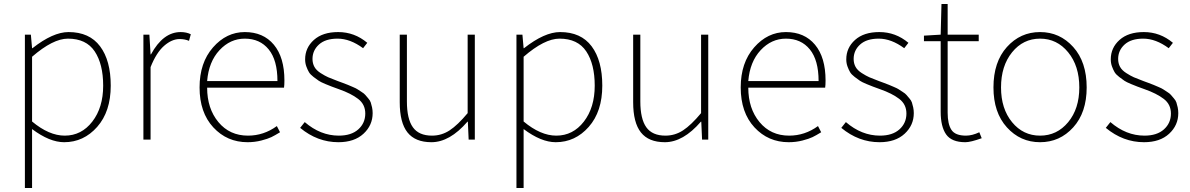

<svg xmlns="http://www.w3.org/2000/svg" viewBox="-20 -701 5976 964"><path d="M141 -416V-91Q226 -20 305 -20Q389 -20 443.5 -90.5Q498 -161 498 -271Q498 -379 455.5 -443Q413 -507 321 -507Q246 -507 141 -416ZM105 243V-527H135L141 -459H143Q246 -540 324 -540Q429 -540 482.5 -468.5Q536 -397 536 -271Q536 -141 468 -64Q400 13 302 13Q229 13 141 -53V243Z M700 0V-527H730L736 -428H738Q799 -540 887 -540Q916 -540 938 -529L929 -496Q907 -505 882 -505Q843 -505 804 -471Q765 -437 736 -364V0Z M1223 13Q1120 13 1051 -61.5Q982 -136 982 -262Q982 -386 1049.5 -463Q1117 -540 1209 -540Q1302 -540 1355 -476.5Q1408 -413 1408 -297Q1408 -274 1406 -261H1020Q1020 -156 1076.5 -88Q1133 -20 1225 -20Q1304 -20 1370 -68L1386 -37Q1360 -21 1342.5 -12.5Q1325 -4 1292 4.5Q1259 13 1223 13ZM1020 -294H1373Q1373 -399 1329 -453Q1285 -507 1209 -507Q1136 -507 1082 -449Q1028 -391 1020 -294Z M1679 13Q1574 13 1487 -59L1510 -88Q1589 -20 1681 -20Q1744 -20 1779 -51.5Q1814 -83 1814 -131Q1814 -177 1778 -204.5Q1742 -232 1682 -253Q1655 -263 1646.5 -266Q1638 -269 1614 -279Q1590 -289 1580.5 -295.5Q1571 -302 1554.5 -314.5Q1538 -327 1531 -339Q1524 -351 1518 -367.5Q1512 -384 1512 -403Q1512 -461 1556 -500.5Q1600 -540 1678 -540Q1760 -540 1824 -486L1803 -459Q1738 -507 1675 -507Q1614 -507 1581.5 -477.5Q1549 -448 1549 -405Q1549 -383 1558.5 -365.5Q1568 -348 1590 -334Q1612 -320 1628 -313Q1644 -306 1676 -294Q1679 -293 1700.5 -285Q1722 -277 1726.5 -275Q1731 -273 1750 -265Q1769 -257 1774.5 -253Q1780 -249 1794.5 -240Q1809 -231 1814 -224.5Q1819 -218 1828.5 -207.5Q1838 -197 1841.5 -186.5Q1845 -176 1848 -162Q1851 -148 1851 -133Q1851 -72 1805 -29.5Q1759 13 1679 13Z M2146 13Q2065 13 2026 -36Q1987 -85 1987 -188V-527H2023V-192Q2023 -104 2053 -62Q2083 -20 2149 -20Q2197 -20 2237.5 -46.5Q2278 -73 2328 -133V-527H2364V0H2333L2329 -90H2327Q2238 13 2146 13Z M2609 -416V-91Q2694 -20 2773 -20Q2857 -20 2911.5 -90.5Q2966 -161 2966 -271Q2966 -379 2923.5 -443Q2881 -507 2789 -507Q2714 -507 2609 -416ZM2573 243V-527H2603L2609 -459H2611Q2714 -540 2792 -540Q2897 -540 2950.5 -468.5Q3004 -397 3004 -271Q3004 -141 2936 -64Q2868 13 2770 13Q2697 13 2609 -53V243Z M3318 13Q3237 13 3198 -36Q3159 -85 3159 -188V-527H3195V-192Q3195 -104 3225 -62Q3255 -20 3321 -20Q3369 -20 3409.5 -46.5Q3450 -73 3500 -133V-527H3536V0H3505L3501 -90H3499Q3410 13 3318 13Z M3940 13Q3837 13 3768 -61.5Q3699 -136 3699 -262Q3699 -386 3766.5 -463Q3834 -540 3926 -540Q4019 -540 4072 -476.5Q4125 -413 4125 -297Q4125 -274 4123 -261H3737Q3737 -156 3793.5 -88Q3850 -20 3942 -20Q4021 -20 4087 -68L4103 -37Q4077 -21 4059.5 -12.5Q4042 -4 4009 4.5Q3976 13 3940 13ZM3737 -294H4090Q4090 -399 4046 -453Q4002 -507 3926 -507Q3853 -507 3799 -449Q3745 -391 3737 -294Z M4396 13Q4291 13 4204 -59L4227 -88Q4306 -20 4398 -20Q4461 -20 4496 -51.5Q4531 -83 4531 -131Q4531 -177 4495 -204.5Q4459 -232 4399 -253Q4372 -263 4363.5 -266Q4355 -269 4331 -279Q4307 -289 4297.5 -295.5Q4288 -302 4271.5 -314.5Q4255 -327 4248 -339Q4241 -351 4235 -367.5Q4229 -384 4229 -403Q4229 -461 4273 -500.5Q4317 -540 4395 -540Q4477 -540 4541 -486L4520 -459Q4455 -507 4392 -507Q4331 -507 4298.5 -477.5Q4266 -448 4266 -405Q4266 -383 4275.5 -365.5Q4285 -348 4307 -334Q4329 -320 4345 -313Q4361 -306 4393 -294Q4396 -293 4417.5 -285Q4439 -277 4443.5 -275Q4448 -273 4467 -265Q4486 -257 4491.5 -253Q4497 -249 4511.5 -240Q4526 -231 4531 -224.5Q4536 -218 4545.5 -207.5Q4555 -197 4558.5 -186.5Q4562 -176 4565 -162Q4568 -148 4568 -133Q4568 -72 4522 -29.5Q4476 13 4396 13Z M4827 13Q4758 13 4730.5 -26Q4703 -65 4703 -140V-494H4619V-522L4703 -527L4707 -681H4738V-527H4894V-494H4738V-135Q4738 -78 4757 -49Q4776 -20 4830 -20Q4861 -20 4897 -37L4909 -7Q4853 13 4827 13Z M4968 -262Q4968 -390 5035.5 -465Q5103 -540 5202 -540Q5301 -540 5368.5 -465Q5436 -390 5436 -262Q5436 -136 5368.5 -61.5Q5301 13 5202 13Q5103 13 5035.5 -61.5Q4968 -136 4968 -262ZM5399 -262Q5399 -370 5343 -438.5Q5287 -507 5202 -507Q5117 -507 5061.5 -438.5Q5006 -370 5006 -262Q5006 -155 5061.5 -87.5Q5117 -20 5202 -20Q5287 -20 5343 -87.5Q5399 -155 5399 -262Z M5724 13Q5619 13 5532 -59L5555 -88Q5634 -20 5726 -20Q5789 -20 5824 -51.5Q5859 -83 5859 -131Q5859 -177 5823 -204.5Q5787 -232 5727 -253Q5700 -263 5691.5 -266Q5683 -269 5659 -279Q5635 -289 5625.5 -295.5Q5616 -302 5599.5 -314.5Q5583 -327 5576 -339Q5569 -351 5563 -367.5Q5557 -384 5557 -403Q5557 -461 5601 -500.5Q5645 -540 5723 -540Q5805 -540 5869 -486L5848 -459Q5783 -507 5720 -507Q5659 -507 5626.5 -477.5Q5594 -448 5594 -405Q5594 -383 5603.5 -365.5Q5613 -348 5635 -334Q5657 -320 5673 -313Q5689 -306 5721 -294Q5724 -293 5745.5 -285Q5767 -277 5771.5 -275Q5776 -273 5795 -265Q5814 -257 5819.5 -253Q5825 -249 5839.5 -240Q5854 -231 5859 -224.5Q5864 -218 5873.5 -207.5Q5883 -197 5886.5 -186.5Q5890 -176 5893 -162Q5896 -148 5896 -133Q5896 -72 5850 -29.5Q5804 13 5724 13Z"/></svg>

Font: Noto Sans Korean Thin
Style: Regular
Weight: 250
Designer: Ryoko NISHIZUKA  (kana & ideographs); Paul D. Hunt (Latin, Greek & Cyrillic); Wenlong ZHANG  (bopomofo); Sandoll Communi
Foundry: Adobe Systems Incorporated
Version: Version 1.0001;PS 1;hotconv 1.0.78;makeotf.lib2.5.61930